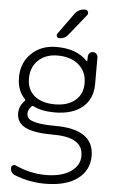

<svg xmlns="http://www.w3.org/2000/svg" viewBox="-64 -818 634 1067"><g transform="rotate(5 253.5 -284.5)"><path d="M88.9 -368.2Q88.9 -306.6 129.9 -272Q170.9 -237.3 245.1 -237.3Q316.4 -237.3 357.9 -272.5Q399.4 -307.6 399.4 -368.2Q399.4 -432.6 355 -470.7Q310.5 -508.8 237.3 -508.8Q170.9 -508.8 129.9 -470.2Q88.9 -431.6 88.9 -368.2ZM417 35.2Q417 -68.4 254.9 -68.4Q253.9 -68.4 252 -68.4Q144.5 -68.4 95.2 -92.8Q45.9 -117.2 45.9 -170.9Q45.9 -210.9 77.1 -242.2Q82 -247.1 76.2 -252Q33.2 -295.9 33.2 -369.1Q33.2 -451.2 87.4 -503.4Q141.6 -555.7 226.6 -555.7Q340.8 -555.7 399.4 -492.2Q400.4 -491.2 401.9 -491.7Q403.3 -492.2 403.3 -494.1L404.3 -518.6Q404.3 -529.3 412.1 -537.1Q419.9 -544.9 431.2 -544.9Q442.4 -544.9 450.2 -537.1Q458 -529.3 458 -517.6V-369.1Q458 -286.1 402.3 -239.3Q346.7 -192.4 246.1 -192.4Q174.8 -192.4 128.9 -215.8Q122.1 -219.7 117.2 -214.8Q97.7 -194.3 97.7 -174.8Q97.7 -158.2 107.4 -146.5Q117.2 -134.8 153.8 -126.5Q190.4 -118.2 256.8 -118.2Q473.6 -118.2 473.6 31.2Q473.6 111.3 409.2 159.2Q344.7 207 228.5 207Q140.6 207 59.6 174.8Q33.2 165 33.2 135.7Q33.2 126 41.5 121.1Q49.8 116.2 58.6 120.1Q140.6 158.2 228.5 158.2Q315.4 158.2 366.2 124Q417 89.8 417 35.2ZM367.2 -776.4Q377.9 -776.4 382.8 -766.6Q384.8 -761.7 384.8 -757.8Q384.8 -752.9 380.9 -747.1L286.1 -628.9Q267.6 -605.5 237.3 -605.5Q227.5 -605.5 223.6 -614.3Q221.7 -617.2 221.7 -621.1Q221.7 -626 224.6 -629.9L308.6 -746.1Q330.1 -776.4 367.2 -776.4Z"/></g></svg>

Font: Gen Jyuu Gothic P Light
Style: Regular
Weight: 200
Designer: [Source Han Sans]
Ryoko NISHIZUKA  (kana & ideographs); Paul D. Hunt (Latin, Greek & Cyrillic); Wenlong ZHANG  (bopomofo
Version: Version 1.002.20150607